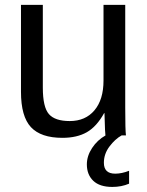

<svg xmlns="http://www.w3.org/2000/svg" viewBox="-20 -548 596 777"><path d="M401.4 -90.3Q371.1 -35.6 331.3 -12.9Q291.5 9.8 232.4 9.8Q145.5 9.8 105.2 -33.4Q64.9 -76.7 64.9 -176.3V-528.3H153.3V-193.4Q153.3 -114.3 178 -86.2Q202.6 -58.1 262.2 -58.1Q325.7 -58.1 362.3 -101.6Q398.9 -145 398.9 -222.2V-528.3H486.8V-112.8Q486.8 -20.5 489.7 0H406.7Q406.2 -2.4 405 -22.9Q403.8 -43.5 402.8 -90.3ZM502.4 195.3Q471.7 208.5 434.6 208.5Q383.3 208.5 357.4 183.6Q331.5 158.7 331.5 117.2Q331.5 83 352.8 50.8Q374 18.6 407.2 0H472.2Q445.8 14.6 423.1 44.7Q400.4 74.7 400.4 110.8Q400.4 154.8 446.3 154.8Q472.7 154.8 502.4 143.1Z"/></svg>

Font: Arimo Nerd Font
Style: Regular
Weight: 400
Designer: Steve Matteson
Foundry: Monotype Imaging Inc.
Version: Version 1.33;Nerd Fonts 3.2.1